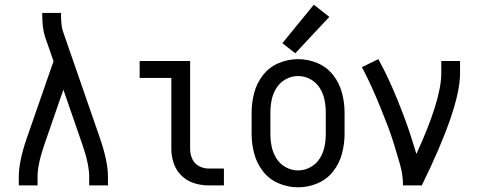

<svg xmlns="http://www.w3.org/2000/svg" viewBox="-20 -790 2040 818"><path d="M60 0V-37Q60 -102 94 -201L208 -529L172 -633Q160 -668 160 -728V-735H240V-728Q240 -679 248 -657L406 -201Q440 -102 440 -37V0H360V-37Q360 -91 330 -177L250 -408L170 -177Q140 -91 140 -37V0Z M869 0Q838 0 807.5 -9.5Q777 -19 754 -41Q731 -63 720.5 -93.5Q710 -124 710 -155V-458H575V-530H790V-155Q790 -133 799 -113Q808 -93 827.5 -82.5Q847 -72 869 -72H934V0Z M1238 -563 1183 -606 1317 -770 1383 -718ZM1250 8Q1207 8 1167 -9Q1127 -26 1100.5 -60Q1074 -94 1063 -135.5Q1052 -177 1052 -220V-310Q1052 -353 1063 -394.5Q1074 -436 1100.5 -470Q1127 -504 1167 -521Q1207 -538 1250 -538Q1293 -538 1333 -521Q1373 -504 1399.5 -470Q1426 -436 1437 -394.5Q1448 -353 1448 -310V-220Q1448 -177 1437 -135.5Q1426 -94 1399.5 -60Q1373 -26 1333 -9Q1293 8 1250 8ZM1250 -64Q1278 -64 1302.5 -77.5Q1327 -91 1342 -114.5Q1357 -138 1362.5 -165Q1368 -192 1368 -220V-310Q1368 -338 1362.5 -365Q1357 -392 1342 -415.5Q1327 -439 1302.5 -452.5Q1278 -466 1250 -466Q1222 -466 1197.5 -452.5Q1173 -439 1158 -415.5Q1143 -392 1137.5 -365Q1132 -338 1132 -310V-220Q1132 -192 1137.5 -165Q1143 -138 1158 -114.5Q1173 -91 1197.5 -77.5Q1222 -64 1250 -64Z M1697 0Q1697 -45 1684.5 -88.5Q1672 -132 1659 -174.5Q1646 -217 1630 -258.5Q1614 -300 1597 -341.5Q1580 -383 1561.5 -423.5Q1543 -464 1522 -504L1592 -538Q1615 -496 1635 -453Q1655 -410 1673 -365.5Q1691 -321 1707.5 -276.5Q1724 -232 1738 -186Q1746 -160 1754 -134Q1860 -365 1860 -477V-530H1940V-477Q1940 -332 1777 0Z"/></svg>

Font: Iosevka SS08
Style: Regular
Weight: 400
Monospace: yes
Designer: Belleve Invis
Foundry: Belleve Invis
Version: 2.1.0; ttfautohint (v1.8.2)